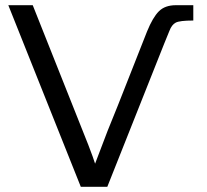

<svg xmlns="http://www.w3.org/2000/svg" viewBox="-20 -715 796 739"><path d="M12 -695H106L320 -157Q340 -105 346 -85L394 -211Q401 -229 434 -310L546 -594Q568 -648 591.5 -671.5Q615 -695 657 -695H724V-636Q672 -636 656.5 -628Q641 -620 632 -596Q629 -588 622 -571.5Q615 -555 612 -547L393 4H291Z"/></svg>

Font: Coval
Style: Light
Weight: 300
Foundry: Context Ltd
Version: Version 001.000